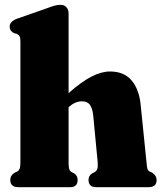

<svg xmlns="http://www.w3.org/2000/svg" viewBox="-20 -775 672 795"><path d="M264 -719.5V-389.5Q318 -437 359 -458Q400 -479 435.5 -479Q493.5 -479 525 -441.8Q556.5 -404.5 562.5 -340L586.5 -104.5Q588 -84.5 590.2 -76.8Q592.5 -69 599 -65L609.5 -60.5Q628.5 -48 628.5 -30Q628.5 0 595 0H378Q346.5 0 346.5 -30.5Q346.5 -47.5 361.5 -57L372 -62.5Q379 -66.5 382.5 -74.8Q386 -83 384.5 -103L366 -296.5Q363 -326 352.5 -340.8Q342 -355.5 319 -355.5Q291 -355.5 264.5 -331.5L264 -331V-104.5Q264 -83.5 266.8 -75Q269.5 -66.5 276.5 -62.5L287 -57Q301.5 -47.5 301.5 -30.5Q301.5 0 270.5 0H56Q22.5 0 22.5 -30Q22.5 -49 41.5 -60.5L52 -65Q58.5 -69 61.5 -76.8Q64.5 -84.5 64.5 -104.5V-603.5Q64.5 -619 60.8 -625.2Q57 -631.5 49 -635L38.5 -637.5Q20 -646.5 20 -664.5Q20 -685.5 49 -697L172 -740Q193 -748 205.5 -751.5Q218 -755 230.5 -755Q246.5 -755 255.2 -745Q264 -735 264 -719.5Z"/></svg>

Font: Fraunces 72pt Soft Black
Style: Regular
Weight: 900
Version: Version 1.000;[b76b70a41]